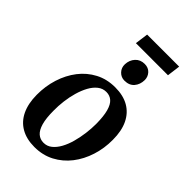

<svg xmlns="http://www.w3.org/2000/svg" viewBox="-272 -1010 1117 1117"><g transform="rotate(45 287.0 -451.0)"><path d="M330 -566Q396 -566 441.8 -539.8Q487.5 -513.5 511.8 -463.2Q536 -413 536 -340Q536.5 -270.5 516.2 -207Q496 -143.5 457.8 -94.2Q419.5 -45 365 -16.2Q310.5 12.5 242.5 12.5Q177.5 12.5 131.8 -13.8Q86 -40 62 -90.2Q38 -140.5 37.5 -212Q37 -282.5 57.2 -346.5Q77.5 -410.5 115.5 -459.8Q153.5 -509 207.8 -537.5Q262 -566 330 -566ZM312.5 -510.5Q283 -510.5 260 -492.2Q237 -474 220.2 -443.2Q203.5 -412.5 192.5 -374.2Q181.5 -336 176.5 -295.2Q171.5 -254.5 172 -217Q172 -154 183 -115.8Q194 -77.5 214.2 -60Q234.5 -42.5 262.5 -42.5Q292 -42.5 314.5 -60.8Q337 -79 353.8 -109.8Q370.5 -140.5 381 -179Q391.5 -217.5 396.8 -258.2Q402 -299 402 -336.5Q401.5 -399.5 391 -437.8Q380.5 -476 360.8 -493.2Q341 -510.5 312.5 -510.5ZM340 -631Q312 -631 292.8 -651.2Q273.5 -671.5 274.5 -700.5Q276 -736 297.8 -759.8Q319.5 -783.5 355 -783.5Q385.5 -783.5 403.5 -763.8Q421.5 -744 421.5 -717Q421 -680 400 -655.5Q379 -631 340 -631ZM244 -914H507.5L497 -832.5H233Z"/></g></svg>

Font: Merriweather 24pt SemiBold
Style: Italic
Weight: 600
Italic angle: -7.8°
Version: Version 2.101